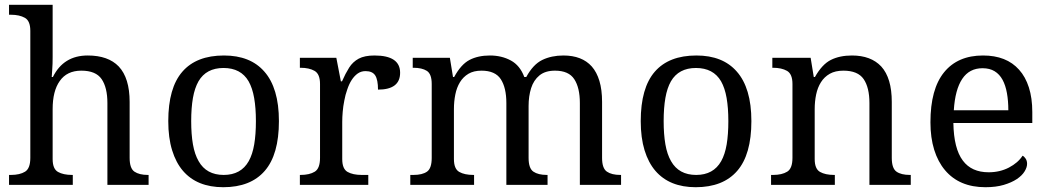

<svg xmlns="http://www.w3.org/2000/svg" viewBox="-20 -780 4425 810"><path d="M284.2 -42H287.1V0H18.1V-42H25.9Q63.5 -42 85.7 -55.7Q107.9 -69.3 107.9 -113.8V-649.9Q107.9 -691.9 85 -704.8Q62 -717.8 25.9 -717.8H18.1V-759.8H202.1V-540Q202.1 -526.4 201.7 -511.5Q201.2 -496.6 200.2 -483.9Q199.7 -476.6 199.2 -469.2Q198.7 -461.9 198.2 -455.1H203.1Q248 -545.9 350.1 -545.9Q436.5 -545.9 481 -499.5Q526.9 -450.7 526.9 -350.1V-113.8Q526.9 -69.8 547.1 -55.9Q567.4 -42 604 -42H606.9V0H433.1V-345.2Q433.1 -410.6 408.7 -446.3Q384.3 -481.9 323.2 -481.9Q262.2 -481.9 231.9 -438Q202.1 -396 202.1 -319.8V-108.9Q202.1 -67.4 224.6 -54.7Q247.1 -42 284.2 -42Z M1156.7 -269Q1156.7 -127.9 1096.9 -59.1Q1037.1 9.8 921.9 9.8Q811.5 9.8 752 -59.1Q722.2 -93.8 706.1 -146.2Q689.9 -198.7 689.9 -269Q689.9 -409.2 749.3 -477.5Q808.6 -545.9 924.8 -545.9Q1036.1 -545.9 1095.2 -478Q1125.5 -443.8 1141.1 -391.6Q1156.7 -339.4 1156.7 -269ZM786.6 -269Q786.6 -213.4 793.9 -171.1Q801.3 -128.9 817.9 -100.1Q850.6 -42 923.8 -42Q996.6 -42 1029.3 -100.1Q1045.4 -128.9 1052.5 -171.1Q1059.6 -213.4 1059.6 -269Q1059.6 -324.7 1052.2 -366.7Q1044.9 -408.7 1028.8 -437Q996.1 -493.2 922.9 -493.2Q850.1 -493.2 817.4 -437Q801.3 -408.7 793.9 -366.7Q786.6 -324.7 786.6 -269Z M1505.9 -42H1533.7V0H1245.1V-42H1248Q1285.6 -42 1307.9 -55.7Q1330.1 -69.3 1330.1 -113.8V-425.8Q1330.1 -467.8 1307.1 -481Q1284.2 -494.1 1248 -494.1H1245.1V-536.1H1398.9L1418 -437H1422.9Q1437.5 -470.2 1452.9 -494.6Q1468.3 -519 1493.2 -532.5Q1518.1 -545.9 1560.1 -545.9Q1668 -545.9 1668 -473.1Q1668 -401.9 1574.7 -401.9Q1574.7 -443.4 1563 -461.7Q1551.3 -480 1522 -480Q1503.4 -480 1488.8 -469.7Q1460.4 -449.2 1444.8 -401.9Q1437 -380.4 1432.6 -356Q1427.7 -332 1425.8 -308.6Q1423.8 -285.2 1423.8 -266.1V-108.9Q1423.8 -67.4 1446.3 -54.7Q1468.8 -42 1505.9 -42Z M1977.1 -42H1980V0H1710.9V-42H1724.1Q1761.7 -42 1781.5 -55.9Q1801.3 -69.8 1801.3 -113.8V-425.8Q1801.3 -467.8 1780.8 -481Q1760.3 -494.1 1724.1 -494.1H1721.2V-536.1H1877.9L1891.1 -455.1H1896Q1924.8 -508.3 1960.7 -527.1Q1996.6 -545.9 2046.9 -545.9Q2096.2 -545.9 2135 -524.9Q2173.8 -503.9 2191.9 -455.1H2200.2Q2229 -508.3 2267.8 -527.1Q2306.6 -545.9 2356.9 -545.9Q2435.1 -545.9 2476.6 -499.5Q2497.6 -475.6 2508.8 -438.5Q2520 -401.4 2520 -350.1V-113.8Q2520 -69.8 2540.3 -55.9Q2560.5 -42 2597.2 -42H2600.1V0H2426.3V-345.2Q2426.3 -409.7 2402.8 -445.8Q2379.4 -481.9 2321.3 -481.9Q2280.3 -481.9 2255.9 -461.9Q2231.4 -441.9 2220.7 -408.2Q2210 -374.5 2210 -333V-113.8Q2210 -69.8 2230.2 -55.9Q2250.5 -42 2287.1 -42H2290V0H2116.2V-345.2Q2116.2 -409.7 2092.8 -445.8Q2069.3 -481.9 2011.2 -481.9Q1978.5 -481.9 1956.3 -468.8Q1934.1 -455.6 1920.4 -433.1Q1906.7 -410.6 1900.9 -381.3Q1895 -352.1 1895 -319.8V-108.9Q1895 -67.4 1917.5 -54.7Q1939.9 -42 1977.1 -42Z M3149.9 -269Q3149.9 -127.9 3090.1 -59.1Q3030.3 9.8 2915 9.8Q2804.7 9.8 2745.1 -59.1Q2715.3 -93.8 2699.2 -146.2Q2683.1 -198.7 2683.1 -269Q2683.1 -409.2 2742.4 -477.5Q2801.8 -545.9 2918 -545.9Q3029.3 -545.9 3088.4 -478Q3118.7 -443.8 3134.3 -391.6Q3149.9 -339.4 3149.9 -269ZM2779.8 -269Q2779.8 -213.4 2787.1 -171.1Q2794.4 -128.9 2811 -100.1Q2843.8 -42 2917 -42Q2989.7 -42 3022.5 -100.1Q3038.6 -128.9 3045.7 -171.1Q3052.7 -213.4 3052.7 -269Q3052.7 -324.7 3045.4 -366.7Q3038.1 -408.7 3022 -437Q2989.3 -493.2 2916 -493.2Q2843.3 -493.2 2810.5 -437Q2794.4 -408.7 2787.1 -366.7Q2779.8 -324.7 2779.8 -269Z M3499 -42H3502V0H3232.9V-42H3241.2Q3278.8 -42 3301 -55.7Q3323.2 -69.3 3323.2 -113.8V-425.8Q3323.2 -467.8 3300.3 -481Q3277.3 -494.1 3241.2 -494.1H3238.3V-536.1H3399.9L3413.1 -455.1H3418Q3448.2 -508.8 3485.4 -527.3Q3522.5 -545.9 3574.2 -545.9Q3654.3 -545.9 3697.8 -499.5Q3742.2 -450.7 3742.2 -350.1V-113.8Q3742.2 -69.8 3762 -55.9Q3781.7 -42 3818.8 -42H3822.3V0H3647.9V-345.2Q3647.9 -410.6 3623.5 -446.3Q3599.1 -481.9 3538.1 -481.9Q3503.9 -481.9 3480.7 -468.8Q3457.5 -455.6 3443.4 -433.1Q3429.2 -410.6 3423.1 -381.3Q3417 -352.1 3417 -319.8V-108.9Q3417 -67.4 3439.5 -54.7Q3461.9 -42 3499 -42Z M4137.2 9.8Q4027.3 9.8 3966.8 -62Q3937 -97.2 3921.1 -148.2Q3905.3 -199.2 3905.3 -264.2Q3905.3 -404.3 3962.9 -475.1Q4020.5 -545.9 4127 -545.9Q4226.1 -545.9 4279.3 -485.8Q4306.2 -456.1 4320.6 -411.1Q4335 -366.2 4335 -307.1V-261.2H4002Q4003.9 -152.8 4042 -102.5Q4078.6 -53.2 4150.9 -53.2Q4198.2 -53.2 4236.6 -73.2Q4274.9 -93.3 4293.9 -123Q4300.8 -120.1 4306.9 -110.8Q4313 -101.6 4313 -88.9Q4313 -73.7 4302.2 -56.4Q4291.5 -39.1 4269.5 -24.4Q4247.6 -9.8 4214.6 0Q4181.6 9.8 4137.2 9.8ZM4125 -492.2Q4069.3 -492.2 4039.3 -447Q4009.3 -401.9 4003.9 -314.9H4233.9Q4233.9 -354.5 4228 -387.2Q4222.2 -419.9 4209.5 -443.4Q4196.8 -466.8 4176 -479.5Q4155.3 -492.2 4125 -492.2Z"/></svg>

Font: Koh Santepheap
Style: Regular
Weight: 400
Designer: Danh Hong
Version: Version 2.002; ttfautohint (v1.8.3)